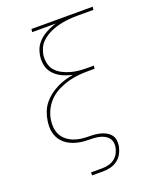

<svg xmlns="http://www.w3.org/2000/svg" viewBox="-168 -835 937 1140"><g transform="rotate(-20 300.0 -265.0)"><path d="M213 205V186H283Q303 186 323.5 181Q344 176 361 163.5Q378 151 388 132Q398 113 401 93Q404 74 398.5 56.5Q393 39 379.5 27.5Q366 16 348.5 10Q331 4 313 2Q295 0 276 0Q257 0 238 -1.5Q219 -3 201 -7Q183 -11 166.5 -17.5Q150 -24 135 -33.5Q120 -43 108 -56Q96 -69 88 -85Q80 -101 76 -118.5Q72 -136 72.5 -155Q73 -174 76 -193Q80 -219 90 -245Q100 -271 117.5 -293Q135 -315 158 -332.5Q181 -350 206 -362.5Q231 -375 257.5 -383Q284 -391 310 -395Q289 -400 268.5 -407Q248 -414 230 -425Q212 -436 197.5 -451Q183 -466 174.5 -485.5Q166 -505 164 -527.5Q162 -550 166 -572Q169 -589 175.5 -606.5Q182 -624 193.5 -639Q205 -654 219.5 -666Q234 -678 250.5 -687.5Q267 -697 284 -704Q301 -711 319 -716H169L172 -735H559L556 -716H462Q441 -716 421 -715Q401 -714 380 -711Q359 -708 338.5 -703Q318 -698 298 -690.5Q278 -683 259 -671.5Q240 -660 224 -644.5Q208 -629 199 -609Q190 -589 186 -569Q182 -541 187.5 -514.5Q193 -488 209.5 -468.5Q226 -449 249.5 -436.5Q273 -424 299 -416.5Q325 -409 352.5 -406.5Q380 -404 407 -404H446L443 -385H404Q372 -385 340 -382Q308 -379 276 -370Q244 -361 213 -346Q182 -331 157 -307Q132 -283 116.5 -252.5Q101 -222 96 -190Q92 -165 94.5 -139.5Q97 -114 108.5 -93Q120 -72 139 -57Q158 -42 180.5 -33.5Q203 -25 228 -22Q253 -19 279 -19Q298 -19 316 -17Q334 -15 351 -10Q368 -5 383 3.5Q398 12 408.5 25.5Q419 39 422 57Q425 75 422 93Q418 117 406.5 139.5Q395 162 375 177.5Q355 193 331 199Q307 205 283 205Z"/></g></svg>

Font: Iosevka Slab ThExObl
Style: Regular
Weight: 100
Width: 7
Italic angle: -9°
Monospace: yes
Designer: Belleve Invis
Foundry: Belleve Invis
Version: Version 11.1.1; ttfautohint (v1.8.3)